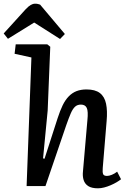

<svg xmlns="http://www.w3.org/2000/svg" viewBox="-64 -1007 686 1039"><path d="M591 -37Q581 -29 566.5 -20.5Q552 -12 534.5 -4.5Q517 3 499.5 7.5Q482 12 466 12Q432 12 413.5 0Q395 -12 388.5 -33Q382 -54 385 -80L409 -357Q414 -405 405.5 -423Q397 -441 374 -441Q354 -441 341.5 -429Q329 -417 318.5 -392.5Q308 -368 295 -331L182 0H80L106 -696L15 -716L21 -767H192L208 -754L194 -409L169 -150L177 -148L248 -368Q261 -408 275 -437Q289 -466 308 -485.5Q327 -505 350.5 -514Q374 -523 404 -523Q451 -523 476.5 -503.5Q502 -484 510 -445.5Q518 -407 513 -352L492 -98Q490 -75 494 -65Q498 -55 515 -55Q526 -55 541 -61Q556 -67 570 -78ZM287 -823 261 -796 121 -885 -21 -797 -44 -826 75 -957Q90 -973 102 -980Q114 -987 126 -987Q135 -987 141 -985.5Q147 -984 153 -982Z"/></svg>

Font: Literata 18pt Medium
Style: Italic
Weight: 500
Italic angle: -2°
Designer: Latin by Veronika Burian and Jose Scaglione. Greek by Irene Vlachou. Cyrillic by Vera Evstafieva
Foundry: TypeTogether
Version: Version 3.103;gftools[0.9.29]